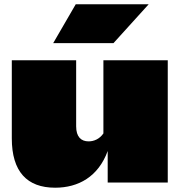

<svg xmlns="http://www.w3.org/2000/svg" viewBox="-20 -851 844 895"><path d="M762 -570H462V-229C444 -203 418 -192 393 -192C358 -192 335 -213 335 -262V-570H35V-206C35 -51 106 24 237 24C345 24 438 -27 482 -147V0H762ZM333 -831 228 -650H509L673 -831Z"/></svg>

Font: Mattone Black
Style: Regular
Weight: 900
Width: 6
Designer: Nunzio Mazzaferro
Foundry: Collletttivo
Version: Version 2.000;Glyphs 3.2 (3217)